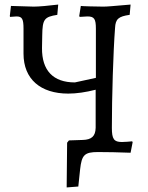

<svg xmlns="http://www.w3.org/2000/svg" viewBox="-20 -666 649 841"><path d="M559 -47C548 -46 529 -44 514 -44C479 -44 470 -57 470 -106C470 -241 476 -440 484 -544C486 -583 499 -594 548 -601L552 -646C470 -639 450 -637 432 -637C400 -637 334 -639 334 -640L327 -596L329 -592L363 -594C393 -594 400 -583 400 -540V-325L308 -305C213 -305 163 -357 164 -456L165 -511C166 -582 174 -592 231 -601L235 -646C194 -641 151 -637 128 -637L28 -640L23 -596L24 -592C36 -593 47 -594 52 -594C77 -594 83 -583 83 -540V-431C83 -319 158 -256 279 -256C315 -256 356 -262 399 -273V-106C398 -69 381 -54 342 -53L282 -51L274 -41L272 155L323 151L331 75C338 13 350 0 409 0C453 0 494 1 552 3L561 -43Z"/></svg>

Font: Alegreya SC
Style: Regular
Weight: 400
Designer: Juan Pablo del Peral
Foundry: Huerta Tipografica
Version: Version 2.007;PS 002.007;hotconv 1.0.88;makeotf.lib2.5.64775